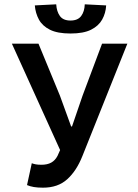

<svg xmlns="http://www.w3.org/2000/svg" viewBox="-20 -856 640 888"><path d="M179 12Q154 12 136.5 9Q119 6 105 0L127 -101Q135 -98 145 -96Q155 -94 172 -94Q199 -94 217 -104Q235 -114 246 -135L258 -162L35 -654H158L257 -414L309 -271H313L362 -414L452 -654H569L361 -134Q334 -66 291 -27Q248 12 179 12ZM306 -701Q246 -701 211 -718.5Q176 -736 160 -765.5Q144 -795 141 -831L240 -836Q242 -803 257 -782Q272 -761 306 -761Q340 -761 355.5 -782Q371 -803 372 -836L471 -831Q469 -795 452.5 -765.5Q436 -736 401 -718.5Q366 -701 306 -701Z"/></svg>

Font: Source Code Pro SemiBold
Style: Regular
Weight: 600
Monospace: yes
Designer: Paul D. Hunt, Teo Tuominen
Foundry: Adobe Systems Incorporated
Version: Version 1.018;hotconv 1.0.116;makeotfexe 2.5.65601